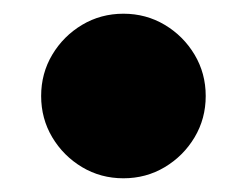

<svg xmlns="http://www.w3.org/2000/svg" viewBox="-20 -240 360 280"><path d="M40 -100Q40 -133 56.2 -160.2Q72.5 -187.5 99.8 -203.8Q127 -220 160 -220Q193 -220 220.2 -203.8Q247.5 -187.5 263.8 -160.2Q280 -133 280 -100Q280 -67 263.8 -39.8Q247.5 -12.5 220.2 3.8Q193 20 160 20Q127 20 99.8 3.8Q72.5 -12.5 56.2 -39.8Q40 -67 40 -100Z"/></svg>

Font: Besley* Narrow Fatface
Style: Regular
Weight: 900
Width: 4
Designer: Owen Earl
Foundry: indestructible type*
Version: Version 3.000; ttfautohint (v1.8.3)